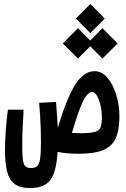

<svg xmlns="http://www.w3.org/2000/svg" viewBox="-20 -763 626 957"><path d="M371.1 3.4Q343.3 3.4 316.9 1.2Q290.5 -1 267.1 -6.3Q261.2 92.8 231.4 133.5Q201.7 174.3 128.9 174.3Q78.6 174.3 51.8 153.1Q24.9 131.8 14.9 89.8Q4.9 47.9 4.9 -14.2Q4.9 -60.5 9 -116.2Q13.2 -171.9 19.5 -216.3H97.7Q94.7 -170.4 92.8 -123Q90.8 -75.7 90.8 -34.7Q90.8 30.8 98.4 52.7Q106 74.7 134.3 74.7Q153.8 74.7 164.6 65.9Q175.3 57.1 179.7 29.5Q184.1 2 184.1 -55.2Q184.1 -92.3 183.1 -121.6Q182.1 -150.9 180.2 -181.2Q178.2 -211.4 175.3 -250.5L259.3 -254.9Q261.7 -218.8 264.2 -187.7Q266.6 -156.7 268.1 -126.5Q313 -275.9 355.5 -342Q397.9 -408.2 451.2 -408.2Q487.8 -408.2 515.9 -374.8Q543.9 -341.3 559.6 -289.6Q575.2 -237.8 575.2 -182.6Q575.2 -115.2 556.9 -74.2Q538.6 -33.2 494.1 -14.9Q449.7 3.4 371.1 3.4ZM338.4 -100.1Q359.4 -99.1 382.3 -99.1Q430.2 -99.1 452.6 -105.5Q475.1 -111.8 481.4 -128.9Q487.8 -146 487.8 -177.7Q487.8 -208.5 481 -237.8Q474.1 -267.1 463.1 -285.9Q452.1 -304.7 439 -304.7Q426.3 -304.7 412.4 -288.3Q398.4 -272 380.6 -227.8Q362.8 -183.6 338.4 -100.1ZM490.7 -471.2 429.7 -532.2 368.7 -471.2 293 -546.4 368.7 -622.6 429.7 -561 490.7 -622.6 566.4 -546.4ZM430.2 -598.1 357.9 -670.4 430.2 -743.2 502.4 -670.4Z"/></svg>

Font: Cascadia Code NF
Style: Regular
Weight: 400
Monospace: yes
Designer: Aaron Bell
Foundry: Saja Typeworks
Version: Version 2404.023; ttfautohint (v1.8.4)